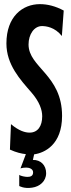

<svg xmlns="http://www.w3.org/2000/svg" viewBox="-20 -733 341 928"><path d="M203 104C203 66 177 39 139 40L145 13C195 6 280 -33 280 -173C280 -371 118 -407 118 -518C118 -567 145 -607 183 -607C202 -607 245 -602 279 -559L288 -682C249 -703 210 -713 173 -713C89 -713 11 -653 11 -523C11 -420 78 -348 132 -286C171 -241 184 -202 184 -171C184 -124 163 -92 123 -92C102 -92 72 -100 33 -133L28 -10C58 4 85 10 105 12L79 81C88 78 98 77 107 77C121 77 140 83 140 100C140 118 127 122 112 122C103 122 79 118 73 112V166C73 166 96 180 135 174C172 169 203 143 203 104Z"/></svg>

Font: Mouse Memoirs
Style: Regular
Weight: 400
Designer: Astigmatic (AOETI)
Foundry: Astigmatic (AOETI)
Version: Version 1.000